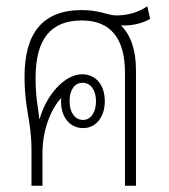

<svg xmlns="http://www.w3.org/2000/svg" viewBox="-20 -590 536 610"><path d="M80 0H115V-106C115 -184 147 -251 175 -279C174 -275 174 -271 174 -267C174 -213 206 -183 244 -183C286 -183 313 -220 313 -268C313 -321 284 -354 241 -354C185 -354 127 -288 106 -212H105C101 -249 93 -281 93 -342C93 -466 141 -525 240 -525C332 -525 377 -467 377 -360V0H412V-366C412 -433 395 -478 365 -509V-510C368 -509 371 -509 374 -509C404 -509 435 -517 457 -530L448 -570C415 -548 381 -541 349 -541C323 -541 297 -558 240 -558C115 -558 58 -484 58 -347C58 -238 80 -210 80 -113ZM244 -209C218 -209 201 -233 201 -268C201 -305 217 -327 243 -327C269 -327 285 -302 285 -268C285 -234 269 -209 244 -209Z"/></svg>

Font: Noto Sans Thai Looped Condensed ExtraLight
Style: Regular
Weight: 200
Width: 3
Designer: Sasikarn Vongin, Ben Mitchell
Foundry: The Fontpad Ltd
Version: Version 1.001